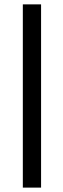

<svg xmlns="http://www.w3.org/2000/svg" viewBox="-20 -731 292 883"><path d="M168.9 -710.9V131.8H85V-710.9Z"/></svg>

Font: Vazirmatn RD UI
Style: Bold
Weight: 700
Designer: Saber Rastikerdar
Foundry: Saber Rastikerdar
Version: Version 33.003